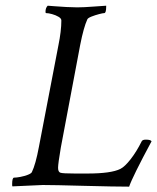

<svg xmlns="http://www.w3.org/2000/svg" viewBox="-20 -663 561 686"><path d="M266.6 -502.9 197.3 -135.7Q187.5 -78.1 187.5 -63.5Q187.5 -48.8 195.8 -45.9Q204.1 -43 248 -43H292Q377.4 -43 410.2 -59.6Q425.8 -67.4 446.8 -94.2Q467.8 -121.1 486.3 -158.2Q489.3 -164.1 501 -164.1Q518.1 -164.1 521.5 -158.2Q453.1 -30.8 441.4 3.9Q390.6 3.9 281.2 1Q172.4 -2 132.8 -2L24.4 2.9Q23.4 2 23.4 -4.9Q23.4 -28.3 30.3 -28.3Q39.1 -28.3 53 -31Q66.9 -33.7 79.1 -38.3Q91.3 -43 93.8 -47.9Q107.4 -75.7 119.1 -138.7L188.5 -500Q199.2 -552.2 199.2 -589.8Q199.2 -597.2 189.2 -603Q179.2 -608.9 166.3 -612.5Q153.3 -616.2 144.5 -616.2Q142.6 -616.2 142.6 -621.1Q142.6 -634.8 150.4 -642.6Q158.2 -642.1 177 -640.6Q195.8 -639.2 217.8 -637.9Q239.7 -636.7 255.9 -636.7Q279.3 -636.7 315.9 -639.6Q352.5 -642.6 359.4 -642.6V-639.6Q359.4 -616.2 352.5 -616.2Q347.7 -616.2 333.7 -612.5Q319.8 -608.9 306.9 -603.8Q293.9 -598.6 292 -593.8Q278.8 -564.9 266.6 -502.9Z"/></svg>

Font: Metal
Style: Regular
Weight: 400
Designer: Danh Hong
Version: Version 8.002; ttfautohint (v1.8.3)